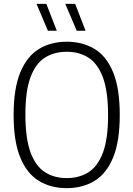

<svg xmlns="http://www.w3.org/2000/svg" viewBox="-20 -965 691 994"><path d="M325.5 9Q242.5 9 180.8 -28.8Q119 -66.5 84.8 -150Q50.5 -233.5 50.5 -370Q50.5 -506.5 85 -590Q119.5 -673.5 181.2 -711.2Q243 -749 325.5 -749Q408.5 -749 470.2 -711.2Q532 -673.5 566 -590Q600 -506.5 600 -370Q600 -233.5 565.8 -150Q531.5 -66.5 469.8 -28.8Q408 9 325.5 9ZM325.5 -43Q390 -43 438 -73.2Q486 -103.5 512.8 -174.5Q539.5 -245.5 539.5 -367.5Q539.5 -492.5 512.8 -564.2Q486 -636 438 -666.5Q390 -697 325.5 -697Q261 -697 213 -667Q165 -637 138.2 -566Q111.5 -495 111.5 -372.5Q111.5 -247.5 138.2 -175.8Q165 -104 213 -73.5Q261 -43 325.5 -43ZM377 -806 318 -945H369L423 -806ZM228 -806 169 -945H220L274 -806Z"/></svg>

Font: Encode Sans SemiCondensed Light
Style: Regular
Weight: 300
Width: 4
Designer: Multiple Designers
Foundry: Impallari Type
Version: Version 3.002